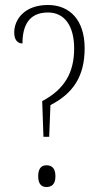

<svg xmlns="http://www.w3.org/2000/svg" viewBox="-20 -744 405 769"><path d="M154 -196H177L182 -323C273 -370 319 -438 319 -551C319 -663 260 -724 172 -724C77 -724 37 -665 37 -614C37 -582 52 -570 70 -570C70 -640 95 -694 172 -694C241 -694 277 -637 277 -550C277 -455 240 -387 149 -339ZM166 5C186 5 202 -5 202 -38C202 -72 186 -82 166 -82C148 -82 133 -72 133 -38C133 -5 148 5 166 5Z"/></svg>

Font: Noto Serif Tamil ExtraCondensed ExtraLight
Style: Regular
Weight: 200
Width: 2
Designer: Indian Type Foundry, Tom Grace, and the Monotype Design Team
Foundry: Monotype Imaging Inc.
Version: Version 2.004